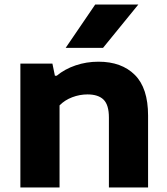

<svg xmlns="http://www.w3.org/2000/svg" viewBox="-20 -828 738 848"><path d="M70 -547H211.5L222.5 -493.5H230.5Q266 -523 313.8 -539.2Q361.5 -555.5 415 -555.5Q517 -555.5 575.5 -497.2Q634 -439 634 -317.5V0H461V-309Q461 -364.5 437.5 -387.8Q414 -411 366.5 -411Q332 -411 299 -398.5Q266 -386 243 -362.5V0H70ZM270 -616.5 400.5 -808H591L435 -616.5Z"/></svg>

Font: Encode Sans Expanded
Style: Bold
Weight: 700
Width: 7
Designer: Multiple Designers
Foundry: Impallari Type
Version: Version 2.000